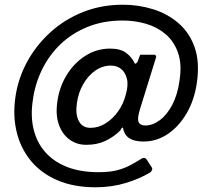

<svg xmlns="http://www.w3.org/2000/svg" viewBox="-20 -681 874 814"><path d="M617 50Q572 77 512.5 95Q453 113 385 113Q293 113 224 83.5Q155 54 111.5 1.5Q68 -51 51 -120Q34 -189 45 -267Q56 -347 94.5 -418Q133 -489 193.5 -544Q254 -599 332 -630Q410 -661 501 -661Q567 -661 628.5 -642Q690 -623 736.5 -583Q783 -543 805 -481Q827 -419 815 -333Q805 -259 772 -202Q739 -145 691.5 -113Q644 -81 589 -81Q561 -81 542.5 -88Q524 -95 514.5 -107.5Q505 -120 502 -137Q500 -142 497 -139Q494 -136 490 -128Q463 -101 427.5 -84Q392 -67 346 -67Q305 -67 274.5 -89.5Q244 -112 229.5 -153Q215 -194 223 -249Q231 -311 262.5 -362.5Q294 -414 342 -444.5Q390 -475 447 -475Q490 -475 514.5 -457Q539 -439 552 -411Q555 -410 558.5 -413.5Q562 -417 564 -421L573 -446Q575 -449 576 -449Q577 -449 581 -449H634Q637 -449 640 -446Q643 -443 642 -439L574 -220Q561 -179 567.5 -164Q574 -149 596 -149Q627 -149 657.5 -171.5Q688 -194 710.5 -237Q733 -280 741 -339Q752 -409 734.5 -458Q717 -507 681 -537Q645 -567 598 -580.5Q551 -594 500 -594Q418 -594 351.5 -567Q285 -540 236.5 -493.5Q188 -447 158 -385.5Q128 -324 119 -255Q109 -189 122.5 -133Q136 -77 171.5 -36.5Q207 4 263.5 26.5Q320 49 399 49Q444 49 475.5 41Q507 33 532 19.5Q557 6 583 -10Q591 -13 596 -10Q601 -7 603 -3L623 28Q627 35 624.5 40Q622 45 617 50ZM306 -244Q299 -197 314 -168Q329 -139 364 -139Q398 -139 428.5 -158.5Q459 -178 481.5 -210Q504 -242 513 -279Q525 -320 518 -347.5Q511 -375 493 -389Q475 -403 450 -403Q415 -403 384.5 -382Q354 -361 333 -324.5Q312 -288 306 -244Z"/></svg>

Font: Libre Franklin Medium
Style: Italic
Weight: 500
Italic angle: -8°
Designer: Pablo Impallari, Rodrigo Fuenzalida, Nhung Nguyen
Foundry: Impallari Type
Version: Version 3.000